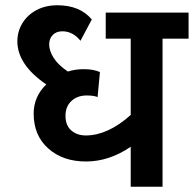

<svg xmlns="http://www.w3.org/2000/svg" viewBox="-20 -710 737 730"><path d="M697 -563H598V0H477V-152Q395 -96 307 -96Q219 -96 163.5 -145.5Q108 -195 108 -278Q108 -343 156 -389Q46 -464 46 -553Q46 -590 65 -621.5Q84 -653 118.5 -671.5Q153 -690 198 -690Q284 -690 329 -636L286 -555Q257 -591 217 -591Q194 -591 180.5 -577Q167 -563 167 -541Q167 -517 184 -490Q201 -463 238 -438Q266 -447 298 -447Q336 -447 360 -436L351 -341Q336 -347 310 -347Q274 -347 251.5 -326Q229 -305 229 -270Q229 -233 251 -214Q273 -195 306 -195Q390 -195 477 -273V-563H382V-662H697Z"/></svg>

Font: MartelSansBold
Style: Bold
Weight: 700
Designer: Dan Reynolds and Mathieu Réguer
Foundry: Dan Reynolds and Mathieu Réguer
Version: Version 1.002; ttfautohint (v1.1) -l 5 -r 5 -G 72 -x 0 -D la